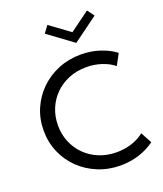

<svg xmlns="http://www.w3.org/2000/svg" viewBox="-197 -1251 1185 1393"><g transform="rotate(-20 396.0 -554.0)"><path d="M491.5 16Q569.5 16 637.5 -6.8Q705.5 -29.5 755.5 -67L709.5 -152.5Q668.5 -119.5 613.5 -101.8Q558.5 -84 497.5 -84Q424 -84 362.5 -109Q301 -134 255.8 -178.8Q210.5 -223.5 185.8 -283.2Q161 -343 161 -412Q161 -481 185.8 -540.8Q210.5 -600.5 255.8 -645.2Q301 -690 362.5 -715Q424 -740 497.5 -740Q558.5 -740 613.5 -722.2Q668.5 -704.5 709.5 -671.5L755.5 -757Q704.5 -795.5 636.2 -817.8Q568 -840 491 -840Q398 -840 318 -807.2Q238 -774.5 178 -716.2Q118 -658 84.2 -580Q50.5 -502 50.5 -412Q50.5 -322 84 -244Q117.5 -166 177.8 -107.8Q238 -49.5 318.2 -16.8Q398.5 16 491.5 16ZM491 -930 683.5 -1071 644 -1124.5 491 -1012.5 338 -1124.5 299 -1071Z"/></g></svg>

Font: Spartan Medium
Style: Regular
Weight: 500
Designer: Matt Bailey, Mirko Velimirovic
Foundry: Matt Bailey
Version: Version 1.003; ttfautohint (v1.8.3)